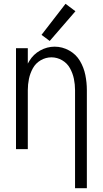

<svg xmlns="http://www.w3.org/2000/svg" viewBox="-20 -783 540 1008"><path d="M374 205V-310Q374 -340 368 -369Q362 -398 347.5 -424.5Q333 -451 306.5 -466.5Q280 -482 250 -482Q220 -482 193.5 -466.5Q167 -451 152.5 -424.5Q138 -398 132 -369Q126 -340 126 -310V0H64V-530H126V-449Q130 -456 134 -463Q155 -498 191 -518Q227 -538 267 -538Q307 -538 343 -518Q379 -498 399.5 -463.5Q420 -429 428 -389.5Q436 -350 436 -310V205ZM241 -568 198 -600 324 -763 376 -724Z"/></svg>

Font: Iosevka SS01 Light
Style: Regular
Weight: 300
Monospace: yes
Designer: Belleve Invis
Foundry: Belleve Invis
Version: 2.3.3; ttfautohint (v1.8.3)